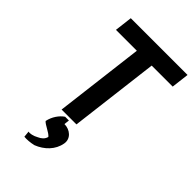

<svg xmlns="http://www.w3.org/2000/svg" viewBox="-287 -805 1189 1189"><g transform="rotate(45 308.0 -210.0)"><path d="M376 137C385 87 341 51 292 51L296 16H263C233 36 205 75 196 120C212 139 262 157 278 178C272 202 254 216 234 225C208 240 180 245 168 241L172 282C195 284 223 282 253 275C315 251 365 202 376 137ZM119 -703 105 -587H288L216 0H346L418 -587H602L616 -703Z"/></g></svg>

Font: Bluebird
Style: Obl
Weight: 400
Designer: Jasper
Foundry: Cannot Into Space Fonts
Version: Version 0.98